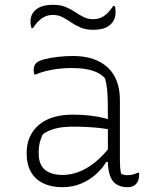

<svg xmlns="http://www.w3.org/2000/svg" viewBox="-20 -769 640 799"><path d="M479 -352Q479 -321 479 -289.5Q479 -258 479 -226.5Q479 -195 479 -163.5Q479 -132 479 -100Q479 -84 480 -72Q481 -60 484 -46Q490 -43 496.5 -41.5Q503 -40 510 -40Q523 -40 534 -43Q545 -46 553 -50H559Q559 -49 559 -47Q559 -45 559 -43Q559 -29 555.5 -19Q552 -9 546 -3Q540 3 532 6.5Q524 10 512 10Q491 10 475 3.5Q459 -3 449 -16.5Q439 -30 434 -51Q429 -72 429 -100Q429 -138 429 -181Q429 -224 429 -252Q429 -306 428.5 -340.5Q428 -375 425.5 -399Q423 -423 417 -443Q404 -458 384 -467.5Q364 -477 337.5 -481.5Q311 -486 276 -486Q248 -486 220.5 -482.5Q193 -479 169.5 -473Q146 -467 129 -459H123Q122 -463 121 -467Q120 -471 120 -475Q120 -486 122.5 -493.5Q125 -501 131 -507Q140 -516 165 -522.5Q190 -529 222 -532.5Q254 -536 284 -536Q332 -536 368 -523.5Q404 -511 429 -487.5Q454 -464 466.5 -430Q479 -396 479 -352ZM141 -130Q141 -85 166.5 -63Q192 -41 241 -41Q274 -41 308.5 -54Q343 -67 378.5 -96Q414 -125 448 -172L439 -95H422Q406 -68 379.5 -44Q353 -20 317.5 -5Q282 10 239 10Q193 10 159.5 -6.5Q126 -23 108.5 -54Q91 -85 91 -129V-134Q91 -170 104 -199Q117 -228 141.5 -249Q166 -270 201.5 -281Q237 -292 282 -292Q319 -292 353.5 -288Q388 -284 412.5 -278Q437 -272 445 -267Q451 -264 453 -258Q455 -252 455 -244.5Q455 -237 454 -226Q426 -233 398 -236Q370 -239 342 -240.5Q314 -242 285 -242Q239 -242 208.5 -233.5Q178 -225 158 -210Q151 -196 146 -177.5Q141 -159 141 -133ZM368 -689Q392 -689 412 -702Q432 -715 451 -744H457Q459 -740 459.5 -736Q460 -732 460.5 -728Q461 -724 461 -719Q461 -710 459.5 -702Q458 -694 454 -686Q445 -667 424 -656Q403 -645 367 -645Q337 -645 315 -654.5Q293 -664 275.5 -676Q258 -688 240 -697.5Q222 -707 200 -707Q176 -707 156 -694Q136 -681 117 -652H111Q110 -657 109 -661Q108 -665 107.5 -669Q107 -673 107 -677Q107 -686 108.5 -694.5Q110 -703 114 -710Q122 -727 143.5 -738Q165 -749 201 -749Q231 -749 253 -740Q275 -731 292.5 -719Q310 -707 328 -698Q346 -689 368 -689Z"/></svg>

Font: Recursive Casual Light
Style: Regular
Weight: 300
Version: Version 1.047